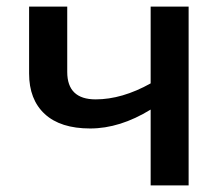

<svg xmlns="http://www.w3.org/2000/svg" viewBox="-20 -560 672 580"><path d="M67.9 -337.9V-540H183.1V-342.8Q183.1 -259.8 269 -259.8Q348.6 -259.8 435.1 -308.1V-540H549.8V0H435.1V-229Q342.3 -171.9 252.4 -171.9Q162.6 -171.9 115.2 -215.6Q67.9 -259.3 67.9 -337.9Z"/></svg>

Font: OpenSans-Semibold
Style: Regular
Weight: 600
Foundry: Ascender Corporation
Version: Version 1.10